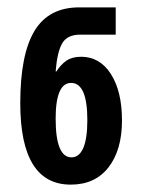

<svg xmlns="http://www.w3.org/2000/svg" viewBox="-20 -931 386 521"><path d="M35 -651Q35 -783 73.5 -847Q112 -911 195 -911H294V-837H198Q162 -837 148.5 -813Q135 -789 131 -737H133Q145 -756 160.5 -766.5Q176 -777 200 -777Q251 -777 281 -730Q311 -683 311 -604Q311 -524 274.5 -477Q238 -430 172 -430Q35 -430 35 -651ZM217 -605Q217 -706 173 -706Q131 -706 131 -609Q131 -504 174 -504Q195 -504 206 -529.5Q217 -555 217 -605Z"/></svg>

Font: Noto Sans Georgian Bold Cond
Style: Regular
Weight: 700
Width: 3
Designer: Monotype Design team
Foundry: Monotype Imaging Inc.
Version: Version 1.000